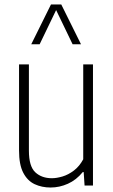

<svg xmlns="http://www.w3.org/2000/svg" viewBox="-20 -828 505 857"><path d="M206 9Q166.5 9 134.5 -6Q102.5 -21 83.8 -57Q65 -93 65 -156.5V-540.5H109V-155.5Q109 -85.5 137.5 -59Q166 -32.5 211.5 -32.5Q232.5 -32.5 258.8 -40.2Q285 -48 309.8 -66.8Q334.5 -85.5 351.5 -117V-540.5H395V0H357.5L353.5 -60H349.5Q320.5 -24.5 283 -7.8Q245.5 9 206 9ZM119.5 -630.5 207.5 -808H253.5L341.5 -630.5H304L230.5 -783L157 -630.5Z"/></svg>

Font: Encode Sans Condensed Condensed ExtraLight
Style: Regular
Weight: 200
Width: 3
Designer: Multiple Designers
Foundry: Impallari Type
Version: Version 3.000; ttfautohint (v1.8.3) -l 8 -r 50 -G 200 -x 14 